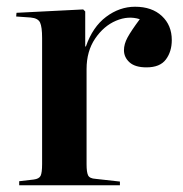

<svg xmlns="http://www.w3.org/2000/svg" viewBox="-20 -550 544 570"><path d="M37 0V-12L80 -17Q96 -19 100.5 -28Q105 -37 105 -63V-437Q105 -470 99 -483Q93 -496 71 -498L28 -501L29 -512L227 -522L233 -516V-412H235Q255 -470 295 -500Q335 -530 381 -530Q431 -530 460.5 -502.5Q490 -475 490 -431Q490 -397 472.5 -373.5Q455 -350 415 -350Q381 -350 364.5 -365Q348 -380 348 -401Q348 -419 358.5 -438.5Q369 -458 395 -493Q361 -504 324.5 -488.5Q288 -473 262.5 -435.5Q237 -398 237 -345V-62Q237 -39 241.5 -29.5Q246 -20 264 -19L336 -11V0Z"/></svg>

Font: Literata 72pt SemiBold
Style: Regular
Weight: 600
Designer: Latin by Veronika Burian and Jose Scaglione. Greek by Irene Vlachou. Cyrillic by Vera Evstafieva.
Foundry: TypeTogether
Version: Version 3.002